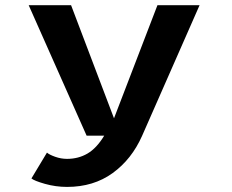

<svg xmlns="http://www.w3.org/2000/svg" viewBox="-20 -520 890 736"><path d="M252.5 -500 417 -66.5 583.5 -500H745L525 0Q485 90.5 411.8 143.5Q338.5 196.5 237 196.5Q193.5 196.5 152.2 184.8Q111 173 100.5 164L160 65Q169 73 191.5 81Q214 89 237 89Q280.5 89 315.5 68.5Q350.5 48 379.5 0H312L90 -500Z"/></svg>

Font: League Mono Wide SemiBold
Style: Regular
Weight: 600
Width: 8
Designer: Tyler Finck
Foundry: The League of Moveable Type / Tyler Finck
Version: Version 2.210